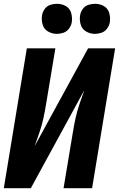

<svg xmlns="http://www.w3.org/2000/svg" viewBox="-20 -989 625 1009"><path d="M0 0H142L423 -515Q410 -478 397.5 -441.5Q385 -405 377 -368Q369 -331 363 -294L314 0H464L585 -735H443L162 -221Q175 -257 187.5 -293.5Q200 -330 208 -367Q216 -404 222 -441L271 -735H121ZM479 -811Q496 -811 513.5 -817Q531 -823 542.5 -838.5Q554 -854 557 -871Q561 -896 554 -920.5Q547 -945 526 -957Q505 -969 479 -969Q462 -969 444.5 -963.5Q427 -958 415.5 -942.5Q404 -927 401 -909Q397 -884 404 -860Q411 -836 432.5 -823.5Q454 -811 479 -811ZM279 -811Q296 -811 313.5 -817Q331 -823 342.5 -838.5Q354 -854 357 -871Q361 -896 354 -920.5Q347 -945 326 -957Q305 -969 279 -969Q262 -969 244.5 -963.5Q227 -958 215.5 -942.5Q204 -927 201 -909Q197 -884 204 -860Q211 -836 232.5 -823.5Q254 -811 279 -811Z"/></svg>

Font: Iosevka Sparkle Heavy Oblique
Style: Regular
Weight: 900
Italic angle: -9°
Designer: Belleve Invis
Foundry: Belleve Invis
Version: Version 4.5.0; ttfautohint (v1.8.3)